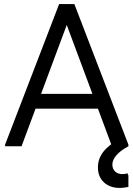

<svg xmlns="http://www.w3.org/2000/svg" viewBox="-20 -720 657 945"><path d="M531 0 278 -679 271 -700H346L612 -8V0ZM5 0V-8L271 -700H346L339 -679L86 0ZM103 -185 133 -258H494L524 -185ZM570 205Q521 205 491.5 177.5Q462 150 462 104Q462 61 489 26.5Q516 -8 570 -36L612 0Q574 20 553.5 43.5Q533 67 533 90Q533 111 546.5 124Q560 137 582 137Q596 137 607 133L612 144V200Q600 202 590 203.5Q580 205 570 205Z"/></svg>

Font: Fustat
Style: Regular
Weight: 400
Designer: Mohamed Gaber, Khaled Hosny, Laura Garcia Mut
Foundry: Kief Type Foundry, Alif Type Foundry, Hard Type Foundry
Version: Version 1.007